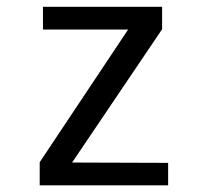

<svg xmlns="http://www.w3.org/2000/svg" viewBox="-20 -556 640 576"><path d="M108.9 -535.6H466.3V-468.3L196.3 -68.4L484.4 -67.4V0H99.1V-69.3L364.3 -467.3H108.9Z"/></svg>

Font: Oxygen Mono
Style: Regular
Weight: 400
Designer: Vernon Adams
Foundry: Vernon Adams
Version: Version 0.201; ttfautohint (v0.8) -r 50 -G 200 -x